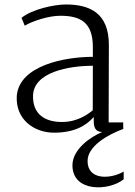

<svg xmlns="http://www.w3.org/2000/svg" viewBox="-20 -576 599 849"><path d="M54.2 -152.3C47.9 -46.9 131.8 10.7 218.8 10.7C305.2 10.7 358.4 -17.6 394.5 -58.6V-39.1C394.5 0 412.6 6.8 432.1 7.8C382.3 27.8 300.3 83.5 300.3 154.8C300.3 274.9 461.4 269.5 526.9 216.8V182.6C471.2 215.8 367.2 222.7 367.2 136.2C367.2 70.3 455.6 19 530.3 -7.8L522.5 -6.3L524.9 -7.8V-34.7H460.4L461.4 -377.4C461.4 -520.5 374.5 -556.2 271 -556.2C223.1 -556.2 124 -536.6 75.2 -497.1L89.4 -462.4C126.5 -484.4 196.8 -506.3 246.6 -506.3C335.9 -506.3 390.6 -477.1 390.6 -367.7V-324.7C268.6 -324.7 65.9 -287.6 54.2 -152.3ZM126 -151.4C127 -257.3 284.7 -285.2 390.6 -285.2C390.1 -216.3 390.1 -135.3 390.1 -88.4C372.1 -73.2 324.7 -36.6 254.4 -36.6C178.2 -36.6 125 -70.8 126 -151.4Z"/></svg>

Font: Merriweather
Style: Light
Weight: 250
Designer: Eben Sorkin ( eben@eyebytes.com )
Foundry: Sorkin Type Co.
Version: Version 1.003